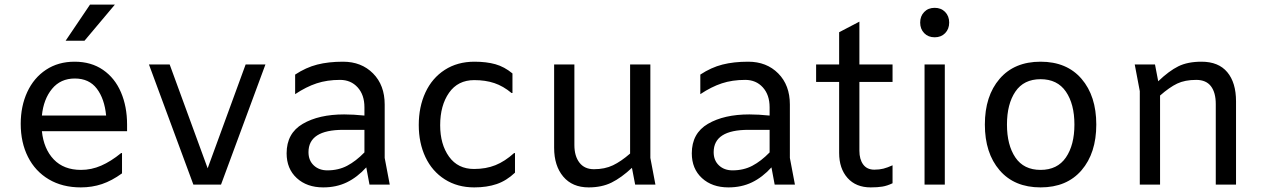

<svg xmlns="http://www.w3.org/2000/svg" viewBox="-20 -802 5500 834"><path d="M532 -232H162Q170 -155 213.5 -109.5Q257 -64 332 -64Q377 -64 419.5 -82.5Q462 -101 506 -137H510V-49Q466 -17 423 -2.5Q380 12 331 12Q251 12 192 -23Q133 -58 101.5 -120.5Q70 -183 70 -264Q70 -341 98.5 -402.5Q127 -464 180 -499Q233 -534 304 -534Q376 -534 427.5 -498.5Q479 -463 505.5 -401Q532 -339 532 -261ZM162 -300H441Q434 -373 400.5 -417Q367 -461 305 -461Q243 -461 206 -416Q169 -371 162 -300ZM371 -782H479L347 -625H265Z M1133 -522 940 0H820L627 -522H717L882 -71L1047 -522Z M1585 0 1571 -75Q1532 -32 1486.5 -10Q1441 12 1384 12Q1313 12 1269 -28.5Q1225 -69 1225 -136Q1225 -223 1295 -264Q1365 -305 1475 -305Q1515 -305 1563 -300V-336Q1563 -390 1533.5 -422.5Q1504 -455 1457 -455Q1401 -455 1355.5 -440Q1310 -425 1262 -393V-478Q1309 -509 1358 -521.5Q1407 -534 1470 -534Q1550 -534 1600.5 -483Q1651 -432 1651 -348V-116L1673 0ZM1563 -140V-238H1471Q1320 -238 1320 -141Q1320 -105 1343 -83.5Q1366 -62 1402 -62Q1450 -62 1488 -82Q1526 -102 1563 -140Z M1799 -259Q1799 -338 1828 -400.5Q1857 -463 1912 -498.5Q1967 -534 2041 -534Q2093 -534 2132 -523Q2171 -512 2206 -483V-398H2202Q2166 -428 2127.5 -441Q2089 -454 2040 -454Q1969 -454 1930.5 -399Q1892 -344 1892 -258Q1892 -175 1930.5 -121.5Q1969 -68 2039 -68Q2091 -68 2132 -84.5Q2173 -101 2213 -137H2217V-52Q2180 -17 2137.5 -2.5Q2095 12 2040 12Q1967 12 1912 -23Q1857 -58 1828 -119.5Q1799 -181 1799 -259Z M2739 0 2725 -73Q2679 -30 2636.5 -9Q2594 12 2537 12Q2466 12 2426.5 -35Q2387 -82 2387 -160V-522H2475V-172Q2475 -124 2497 -95.5Q2519 -67 2560 -67Q2607 -67 2642.5 -84Q2678 -101 2717 -135V-522H2805V-116L2827 0Z M3345 0 3331 -75Q3292 -32 3246.5 -10Q3201 12 3144 12Q3073 12 3029 -28.5Q2985 -69 2985 -136Q2985 -223 3055 -264Q3125 -305 3235 -305Q3275 -305 3323 -300V-336Q3323 -390 3293.5 -422.5Q3264 -455 3217 -455Q3161 -455 3115.5 -440Q3070 -425 3022 -393V-478Q3069 -509 3118 -521.5Q3167 -534 3230 -534Q3310 -534 3360.5 -483Q3411 -432 3411 -348V-116L3433 0ZM3323 -140V-238H3231Q3080 -238 3080 -141Q3080 -105 3103 -83.5Q3126 -62 3162 -62Q3210 -62 3248 -82Q3286 -102 3323 -140Z M3713 -522H3857V-446H3713V-147Q3713 -110 3729.5 -87.5Q3746 -65 3778 -65Q3800 -65 3817.5 -69.5Q3835 -74 3857 -84V-6Q3834 5 3813 8.5Q3792 12 3762 12Q3698 12 3661.5 -29Q3625 -70 3625 -138V-446H3525V-522H3625V-662L3713 -708Z M3977 -704Q3977 -732 3994.5 -750Q4012 -768 4040 -768Q4068 -768 4085.5 -750Q4103 -732 4103 -704Q4103 -676 4085.5 -658Q4068 -640 4040 -640Q4012 -640 3994.5 -658Q3977 -676 3977 -704ZM4084 -522V0H3996V-522Z M4258 -261Q4258 -385 4322 -459.5Q4386 -534 4500 -534Q4614 -534 4678 -459.5Q4742 -385 4742 -261Q4742 -137 4678 -62.5Q4614 12 4500 12Q4386 12 4322 -62.5Q4258 -137 4258 -261ZM4647 -261Q4647 -350 4610 -404Q4573 -458 4500 -458Q4427 -458 4390.5 -404Q4354 -350 4354 -261Q4354 -172 4390.5 -118Q4427 -64 4500 -64Q4573 -64 4610 -118Q4647 -172 4647 -261Z M5349 -362V0H5261V-350Q5261 -400 5240 -427.5Q5219 -455 5176 -455Q5127 -455 5093.5 -439Q5060 -423 5019 -387V0H4931V-406L4909 -522H4997L5011 -449Q5058 -494 5098.5 -514Q5139 -534 5199 -534Q5273 -534 5311 -488.5Q5349 -443 5349 -362Z"/></svg>

Font: AmikoRegular
Style: Regular
Weight: 400
Designer: Pablo Impallari, Rodrigo Fuenzalida, Andres Torresi
Foundry: Impallari Type
Version: Version 1.000; ttfautohint (v1.3)